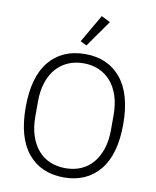

<svg xmlns="http://www.w3.org/2000/svg" viewBox="-101 -1018 898 1107"><g transform="rotate(10 348.5 -465.0)"><path d="M349 12Q215 12 139 -79.5Q63 -171 63 -349Q63 -527 139 -618.5Q215 -710 349 -710Q482 -710 558 -618Q634 -526 634 -349Q634 -172 558 -80Q482 12 349 12ZM349 -42Q399 -42 439.5 -59.5Q480 -77 509 -111Q538 -145 554 -194Q570 -243 570 -305V-393Q570 -455 554 -504Q538 -553 509 -586.5Q480 -620 439.5 -638Q399 -656 349 -656Q299 -656 258 -638Q217 -620 188 -586.5Q159 -553 143 -504Q127 -455 127 -393V-305Q127 -243 143 -194Q159 -145 188 -111Q217 -77 258 -59.5Q299 -42 349 -42ZM346 -760 309 -778 404 -942 456 -916Z"/></g></svg>

Font: IBM Plex Sans Thai Looped Light
Style: Regular
Weight: 300
Designer: Mike Abbink, Paul van der Laan, Pieter van Rosmalen, Ben Mitchell, Mark Frömberg
Foundry: Bold Monday
Version: Version 1.1